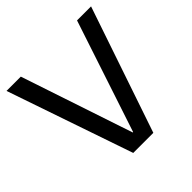

<svg xmlns="http://www.w3.org/2000/svg" viewBox="-181 -853 1007 1007"><g transform="rotate(-45 322.0 -350.0)"><path d="M249 0 9 -700H115L323 -78H326L532 -700H636L398 0Z"/></g></svg>

Font: DM Sans 36pt Medium
Style: Regular
Weight: 500
Designer: Colophon Foundry, Jonny Pinhorn
Foundry: Colophon Foundry
Version: Version 4.004;gftools[0.9.30]